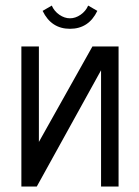

<svg xmlns="http://www.w3.org/2000/svg" viewBox="-20 -686 510 706"><path d="M337.9 -646Q306.2 -580.1 237.3 -580.1Q168.5 -580.1 136.7 -646L170.4 -665.5Q179.2 -645 198.2 -631.8Q217.3 -618.7 237.3 -618.7Q257.3 -618.7 276.4 -631.8Q295.4 -645 304.2 -665.5ZM58.6 0V-515.1H123V-164.1L319.8 -515.1H416V0H351.6V-427.7L115.2 0Z"/></svg>

Font: News Cycle
Style: Regular
Weight: 500
Version: Version 0.5.2